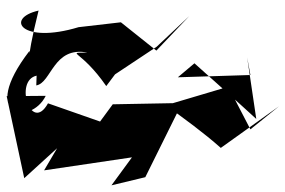

<svg xmlns="http://www.w3.org/2000/svg" viewBox="-164 -722 877 590"><g transform="rotate(90 275.0 -427.5)"><path d="M243 -100C235 -147 122 -152 142 -257C144 -188 132 -237 245 -315L209 -342L124 -470L30 -570L136 -469L49 -360L64 -230C117 -55 37 -2 13 -107C193 -62 181 -83 137 -79C344 80 367 -84 275 -129L276 -9L528 -63L436 -164L504 -124L464 -394L550 -331L525 -435L297 -548L301 -335L354 -296L298 -136C392 -84 228 -31 213 -101ZM378 -758 247 -690 304 -498C346 -556 388 -614 435 -667L307 -846ZM211 -758 218 -535 175 -586C232 -649 288 -713 346 -776L157 -748Z"/></g></svg>

Font: Asimov Silicon
Style: Regular
Weight: 400
Designer: Google
Version: Version 2.000980; 2014